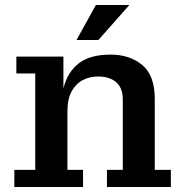

<svg xmlns="http://www.w3.org/2000/svg" viewBox="-20 -743 733 763"><path d="M284 -584 361 -723H494L371 -584ZM37 0V-68H120V-451H45V-518H232V-392Q249 -458 294 -492Q339 -526 419 -526Q496 -526 545.5 -484.5Q595 -443 595 -350V-68H659V0H405V-68H468V-346Q468 -394 441.5 -416.5Q415 -439 370 -439Q337 -439 309.5 -425Q282 -411 265 -380.5Q248 -350 248 -301V-68H310V0Z"/></svg>

Font: Montagu Slab 16pt Medium
Style: Regular
Weight: 500
Designer: Florian Karsten
Foundry: Florian Karsten
Version: Version 1.000; ttfautohint (v1.8.3)